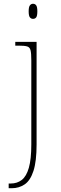

<svg xmlns="http://www.w3.org/2000/svg" viewBox="-20 -758 324 1018"><path d="M26 240V215H37Q71 215 95.5 196Q120 177 133 131.5Q146 86 146 8V-438Q146 -475 142 -491.5Q138 -508 123.5 -512Q109 -516 79 -516H61V-536H174V8Q174 97 157.5 148Q141 199 111 219.5Q81 240 42 240ZM155 -658Q145 -658 138.5 -666Q132 -674 132 -698Q132 -721 138.5 -729.5Q145 -738 155 -738Q166 -738 172 -729.5Q178 -721 178 -698Q178 -674 172 -666Q166 -658 155 -658Z"/></svg>

Font: Noto Serif Gujarati Thin
Style: Regular
Weight: 250
Version: Version 2.102